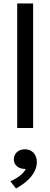

<svg xmlns="http://www.w3.org/2000/svg" viewBox="-20 -740 291 1110"><path d="M79.5 0V-720H171.5V0ZM72.5 349.5 40 308Q71.5 294.5 96 275Q120.5 255.5 129 236.5Q110 237.5 94.2 231Q78.5 224.5 69.2 211.5Q60 198.5 60 182Q60 156 77.8 139.5Q95.5 123 123.5 123Q154.5 123 173.8 143.2Q193 163.5 193 197.5Q193 224.5 179.5 251.2Q166 278 139 303Q112 328 72.5 349.5Z"/></svg>

Font: Geologica Cursive Light
Style: Regular
Weight: 300
Designer: Sindre Bremnes, Frode Helland
Foundry: Monokrom Skriftforlag AS
Version: Version 1.010;gftools[0.9.28]